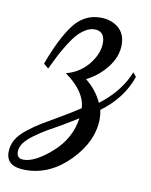

<svg xmlns="http://www.w3.org/2000/svg" viewBox="-143 -409 586 745"><g transform="rotate(10 150.0 -36.5)"><path d="M41 91 111 50Q155 24 182 6Q179 -59 98 -117Q153 -132 186 -174Q219 -216 219 -257Q219 -304 178 -304Q161 -304 143.5 -293.5Q126 -283 112 -267.5Q98 -252 82 -226.5Q66 -201 54 -178L27 -123L8 -139Q46 -243 87.5 -298Q129 -353 193 -353Q236 -353 264 -329.5Q292 -306 292 -263Q292 -217 260 -175Q228 -133 179 -108Q222 -74 244 -26Q325 -88 355 -166L368 -150Q338 -62 254 0Q258 18 258 33Q258 123 181.5 201.5Q105 280 8 280Q-68 280 -68 223Q-68 196 -55 173.5Q-42 151 -14 129Q14 107 41 91ZM-33 215Q-33 242 -6 242Q39 242 103.5 185Q168 128 180 46Q158 60 121 82L61 116Q39 129 14.5 147Q-10 165 -21.5 181.5Q-33 198 -33 215Z"/></g></svg>

Font: TypoPRO Dancing Script
Style: Bold
Weight: 700
Designer: Pablo Impallari
Foundry: Pablo Impallari. www.impallari.com Igino Marini. www.ikern.com
Version: Version 1.002